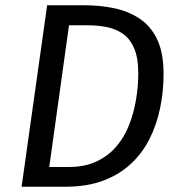

<svg xmlns="http://www.w3.org/2000/svg" viewBox="-20 -709 679 729"><path d="M159 -689H300Q359 -689 412.5 -678Q466 -667 509 -639Q552 -611 576.5 -560Q601 -509 601 -428Q601 -362 588 -299Q575 -236 548 -182Q521 -128 477 -87Q433 -46 371.5 -23Q310 0 228 0H62ZM314 -613H242L167 -75H242Q302 -75 346.5 -96Q391 -117 421.5 -152.5Q452 -188 470 -234Q488 -280 496.5 -330.5Q505 -381 505 -430Q505 -490 489 -526.5Q473 -563 445.5 -581.5Q418 -600 384 -606.5Q350 -613 314 -613Z"/></svg>

Font: Fira Sans Variable
Style: Italic
Weight: 397
Italic angle: -8°
Designer: Carrois Corporate & Edenspiekermann AG
Foundry: Carrois Corporate GbR & Edenspiekermann AG
Version: Version 4.202